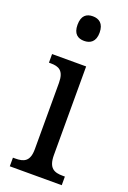

<svg xmlns="http://www.w3.org/2000/svg" viewBox="-147 -807 571 858"><g transform="rotate(20 139.0 -378.5)"><path d="M139 -640C168 -640 192 -655 192 -698C192 -742 168 -757 139 -757C109 -757 87 -742 87 -698C87 -655 109 -640 139 -640ZM19 0H266V-41H256C215 -41 187 -52 187 -115V-536H25V-495H33C72 -495 98 -484 98 -425V-110C98 -51 70 -41 30 -41H19Z"/></g></svg>

Font: Noto Serif Lao Condensed
Style: Regular
Weight: 400
Width: 3
Designer: Monotype Design Team
Foundry: Monotype Imaging Inc.
Version: Version 2.003